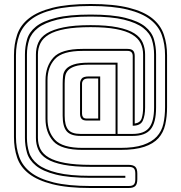

<svg xmlns="http://www.w3.org/2000/svg" viewBox="-20 -841 907 962"><path d="M434 101Q318 101 243 82Q168 63 125 29.5Q82 -4 66 -51Q50 -98 50 -154V-564Q50 -620 66 -667.5Q82 -715 125 -749Q168 -783 243 -802Q318 -821 434 -821Q551 -821 626 -802Q701 -783 743 -749Q785 -715 801 -667.5Q817 -620 817 -564V-304Q817 -257 808 -217Q799 -177 774 -149Q749 -121 703 -105.5Q657 -90 583 -90H394Q286 -90 247 -133.5Q208 -177 208 -246V-439Q208 -508 247 -552Q286 -596 394 -596H619Q638 -596 646.5 -587.5Q655 -579 655 -560V-222Q683 -226 690 -248.5Q697 -271 697 -302V-568Q697 -599 684.5 -624.5Q672 -650 642 -668Q612 -686 561 -695.5Q510 -705 434 -705Q358 -705 306.5 -695.5Q255 -686 225 -668Q195 -650 182.5 -624.5Q170 -599 170 -568V-150Q170 -119 182.5 -94Q195 -69 225 -51.5Q255 -34 306.5 -24.5Q358 -15 434 -15H624Q648 -15 658 -5Q668 5 668 29V57Q668 81 658 91Q648 101 624 101ZM624 91Q643 91 650.5 83.5Q658 76 658 57V29Q658 10 650.5 2.5Q643 -5 624 -5H434Q352 -5 298.5 -15.5Q245 -26 214.5 -45Q184 -64 172 -91Q160 -118 160 -150V-568Q160 -600 172 -627.5Q184 -655 214.5 -674Q245 -693 298.5 -704Q352 -715 434 -715Q516 -715 569.5 -704Q623 -693 653 -674Q683 -655 695 -627.5Q707 -600 707 -568V-302Q707 -262 695.5 -236.5Q684 -211 645 -211V-560Q645 -573 638.5 -579.5Q632 -586 619 -586H394Q293 -586 255.5 -545.5Q218 -505 218 -439V-246Q218 -181 255.5 -140.5Q293 -100 394 -100H583Q653 -100 697 -115Q741 -130 765.5 -156.5Q790 -183 798.5 -220.5Q807 -258 807 -304V-564Q807 -619 791 -664.5Q775 -710 733.5 -742.5Q692 -775 619 -793Q546 -811 434 -811Q322 -811 249 -793Q176 -775 134.5 -742.5Q93 -710 76.5 -664.5Q60 -619 60 -564V-154Q60 -100 76.5 -54.5Q93 -9 134.5 23Q176 55 249 73Q322 91 434 91ZM434 50Q325 50 259.5 33.5Q194 17 160 -11Q126 -39 115.5 -75Q105 -111 105 -150V-568Q105 -607 115.5 -643.5Q126 -680 160 -707.5Q194 -735 259.5 -751.5Q325 -768 434 -768Q543 -768 608.5 -751.5Q674 -735 707.5 -707.5Q741 -680 751.5 -643.5Q762 -607 762 -568V-302Q762 -227 735 -193.5Q708 -160 645 -160H383Q334 -160 314 -183.5Q294 -207 294 -261V-422Q294 -442 296 -461Q298 -480 310.5 -494.5Q323 -509 349.5 -518Q376 -527 425 -527H569V-170H645Q703 -170 727.5 -201.5Q752 -233 752 -302V-568Q752 -606 741.5 -640.5Q731 -675 697.5 -701Q664 -727 601 -742.5Q538 -758 434 -758Q330 -758 267 -742.5Q204 -727 170.5 -701Q137 -675 126 -640.5Q115 -606 115 -568V-150Q115 -113 125.5 -78.5Q136 -44 169.5 -17.5Q203 9 266.5 24.5Q330 40 434 40H608V50ZM383 -170H559V-517H425Q381 -517 356.5 -509Q332 -501 320.5 -488Q309 -475 306.5 -457.5Q304 -440 304 -422V-261Q304 -213 321.5 -191.5Q339 -170 383 -170ZM415 -237Q395 -237 388 -246.5Q381 -256 381 -271V-422Q381 -435 389 -446.5Q397 -458 425 -458H482V-237ZM415 -247H472V-448H425Q405 -448 398 -440Q391 -432 391 -422V-271Q391 -261 396 -254Q401 -247 415 -247Z"/></svg>

Font: Bungee Outline
Style: Regular
Weight: 400
Designer: David Jonathan Ross
Foundry: David Jonathan Ross
Version: Version 1.001;PS 1.0;hotconv 1.0.72;makeotf.lib2.5.5900